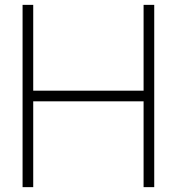

<svg xmlns="http://www.w3.org/2000/svg" viewBox="-20 -770 728 790"><path d="M570.8 -750V-396.9H116.7V-750H72.9V0H116.7V-353.1H570.8V0H614.6V-750Z"/></svg>

Font: Manrope3 Thin
Style: Regular
Weight: 100
Width: 4
Designer: Mikhail Sharanda
Foundry: Mikhail Sharanda
Version: Version 3.000;PS 003.000;hotconv 1.0.88;makeotf.lib2.5.64775